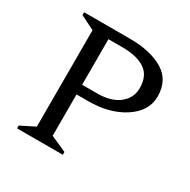

<svg xmlns="http://www.w3.org/2000/svg" viewBox="-150 -803 937 945"><g transform="rotate(30 319.0 -330.0)"><path d="M65 0V-16L145 -56V-604L65 -644V-660H325Q443 -660 514.5 -617Q586 -574 586 -481Q586 -399 504.5 -345Q423 -291 301 -291H235V-56L325 -16V0ZM235 -605V-346H320Q399 -346 444 -381.5Q489 -417 489 -473Q489 -543 443.5 -574Q398 -605 313 -605Z"/></g></svg>

Font: Spectral
Style: Regular
Weight: 400
Designer: Jean-Baptiste Levee
Foundry: Production Type
Version: Version 1.002